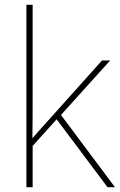

<svg xmlns="http://www.w3.org/2000/svg" viewBox="-20 -846 499 800"><path d="M116 -451V-826H90V-66H116V-238L216 -349L428 -66H459L234 -367L439 -594H405L172 -334C150 -310 137 -295 115 -270C116 -333 116 -387 116 -451Z"/></svg>

Font: Noto Sans Malayalam UI Thin
Style: Regular
Weight: 100
Designer: Jelle Bosma - Monotype Design Team
Foundry: Monotype Imaging Inc.
Version: Version 2.104